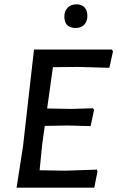

<svg xmlns="http://www.w3.org/2000/svg" viewBox="-20 -872 545 892"><path d="M335 -852Q359 -852 372.5 -838Q386 -824 386 -799Q386 -773 371.5 -757.5Q357 -742 332 -742Q279 -742 279 -796Q279 -821 294.5 -836.5Q310 -852 335 -852ZM430 -84 433 -76 418 0H57L87 -193L138 -642H500L505 -633L488 -557L343 -561L226 -560L199 -368L311 -366L412 -369L417 -362L401 -286L293 -289L188 -287L176 -201L164 -81L283 -79Z"/></svg>

Font: Alegreya Sans SC Medium
Style: Italic
Weight: 500
Italic angle: -7°
Designer: Juan Pablo del Peral
Foundry: Huerta Tipografica
Version: Version 2.007